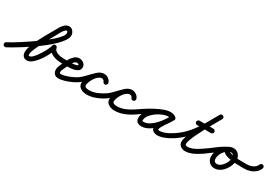

<svg xmlns="http://www.w3.org/2000/svg" viewBox="33 -1413 3328 2296"><g transform="rotate(30 1697.5 -265.0)"><path d="M-14 14Q-19 2 -15.5 -9.5Q-12 -21 -1 -27Q21 -37 62 -61.5Q103 -86 156 -120Q209 -154 266.5 -193.5Q324 -233 379 -274.5Q434 -316 478 -355Q522 -394 548 -427.5Q574 -461 574 -484Q574 -487 570 -498Q566 -509 559 -509Q550 -509 539.5 -500Q529 -491 520.5 -479.5Q512 -468 509 -461Q509 -461 508.5 -461Q508 -461 508 -461Q508 -461 508 -461Q508 -461 508 -461Q469 -388 428 -315.5Q387 -243 352 -168Q340 -141 324.5 -106Q309 -71 309 -40Q309 -29 310 -25Q311 -21 322 -21Q339 -21 360.5 -41Q382 -61 404.5 -92.5Q427 -124 447 -158.5Q467 -193 480 -222.5Q493 -252 495 -267Q497 -280 506 -286.5Q515 -293 525 -293Q535 -293 544 -286.5Q553 -280 555 -267Q558 -247 573.5 -234Q589 -221 610.5 -213.5Q632 -206 653.5 -203.5Q675 -201 691 -201Q703 -201 712 -192Q721 -183 721 -171Q721 -159 712 -150Q703 -141 691 -141Q662 -141 630 -147Q598 -153 569 -166.5Q540 -180 520 -202.5Q500 -225 495 -259Q494 -272 503.5 -278Q513 -284 525 -284Q537 -284 547 -277.5Q557 -271 555 -259Q551 -234 535 -196.5Q519 -159 495 -118.5Q471 -78 441.5 -42Q412 -6 381.5 16.5Q351 39 322 39Q285 39 267 17Q249 -5 249 -40Q249 -73 264 -118Q279 -163 303.5 -213.5Q328 -264 356.5 -314.5Q385 -365 411 -410.5Q437 -456 456 -489Q456 -489 456 -489Q456 -489 456 -489Q456 -489 455.5 -489Q455 -489 455 -489Q470 -516 498 -542.5Q526 -569 559 -569Q591 -569 612.5 -542Q634 -515 634 -484Q634 -452 607.5 -412Q581 -372 536 -328Q491 -284 435 -239.5Q379 -195 319 -153.5Q259 -112 202 -76Q145 -40 99.5 -13.5Q54 13 27 27Q15 32 3.5 28.5Q-8 25 -14 14Z M691 -201Q732 -201 779.5 -200Q827 -199 866 -211Q871 -212 876.5 -214.5Q882 -217 882 -223Q882 -231 872.5 -234.5Q863 -238 856 -238Q836 -238 819 -218Q802 -198 794 -182Q784 -162 774.5 -141.5Q765 -121 756 -101Q749 -88 742.5 -72.5Q736 -57 736 -42Q736 -32 739 -27.5Q742 -23 753 -23Q783 -23 823 -35.5Q863 -48 901.5 -66.5Q940 -85 964 -101Q974 -109 986 -107Q998 -105 1005 -94Q1013 -84 1011 -72Q1009 -60 998 -53Q970 -32 926 -11.5Q882 9 835.5 23Q789 37 753 37Q717 37 696.5 15Q676 -7 676 -42Q676 -64 684 -85.5Q692 -107 701 -127Q711 -147 720.5 -167.5Q730 -188 740 -208Q756 -241 786.5 -269.5Q817 -298 856 -298Q889 -298 915.5 -277.5Q942 -257 942 -223Q942 -192 922 -175Q902 -158 871.5 -150.5Q841 -143 806.5 -141Q772 -139 741 -140Q710 -141 691 -141Q679 -141 670 -150Q661 -159 661 -171Q661 -183 670 -192Q679 -201 691 -201Z M956 -60Q949 -70 951.5 -82.5Q954 -95 964 -102Q990 -120 1019 -150.5Q1048 -181 1079 -212.5Q1110 -244 1142 -265Q1174 -286 1205 -286Q1236 -286 1263.5 -267Q1291 -248 1300 -217Q1303 -206 1297 -195Q1291 -184 1279 -180Q1268 -177 1257 -183Q1246 -189 1242 -201Q1239 -212 1227.5 -219Q1216 -226 1205 -226Q1188 -226 1169.5 -213Q1151 -200 1132.5 -181Q1114 -162 1098.5 -143.5Q1083 -125 1071 -114Q1054 -97 1036 -81.5Q1018 -66 998 -52Q988 -45 975.5 -47.5Q963 -50 956 -60ZM1279 -180Q1268 -177 1257 -183Q1246 -189 1242 -201Q1239 -212 1227.5 -219Q1216 -226 1205 -226Q1182 -226 1160 -208Q1138 -190 1120 -162.5Q1102 -135 1091 -106.5Q1080 -78 1080 -59Q1080 -44 1090 -37Q1100 -30 1114 -27.5Q1128 -25 1139 -25Q1195 -25 1249.5 -47.5Q1304 -70 1350 -102Q1360 -109 1372 -106.5Q1384 -104 1392 -94Q1399 -84 1396.5 -72Q1394 -60 1384 -52Q1331 -15 1268 10Q1205 35 1139 35Q1110 35 1082.5 25Q1055 15 1037.5 -5.5Q1020 -26 1020 -59Q1020 -91 1035 -130Q1050 -169 1076.5 -205Q1103 -241 1136 -263.5Q1169 -286 1205 -286Q1236 -286 1263.5 -267Q1291 -248 1300 -217Q1303 -206 1297 -195Q1291 -184 1279 -180Z M1342 -60Q1335 -70 1337.5 -82.5Q1340 -95 1350 -102Q1376 -120 1405 -150.5Q1434 -181 1465 -212.5Q1496 -244 1528 -265Q1560 -286 1591 -286Q1622 -286 1649.5 -267Q1677 -248 1686 -217Q1689 -206 1683 -195Q1677 -184 1665 -180Q1654 -177 1643 -183Q1632 -189 1628 -201Q1625 -212 1613.5 -219Q1602 -226 1591 -226Q1574 -226 1555.5 -213Q1537 -200 1518.5 -181Q1500 -162 1484.5 -143.5Q1469 -125 1457 -114Q1440 -97 1422 -81.5Q1404 -66 1384 -52Q1374 -45 1361.5 -47.5Q1349 -50 1342 -60ZM1665 -180Q1654 -177 1643 -183Q1632 -189 1628 -201Q1625 -212 1613.5 -219Q1602 -226 1591 -226Q1568 -226 1546 -208Q1524 -190 1506 -162.5Q1488 -135 1477 -106.5Q1466 -78 1466 -59Q1466 -44 1476 -37Q1486 -30 1500 -27.5Q1514 -25 1525 -25Q1581 -25 1635.5 -47.5Q1690 -70 1736 -102Q1746 -109 1758 -106.5Q1770 -104 1778 -94Q1785 -84 1782.5 -72Q1780 -60 1770 -52Q1717 -15 1654 10Q1591 35 1525 35Q1496 35 1468.5 25Q1441 15 1423.5 -5.5Q1406 -26 1406 -59Q1406 -91 1421 -130Q1436 -169 1462.5 -205Q1489 -241 1522 -263.5Q1555 -286 1591 -286Q1622 -286 1649.5 -267Q1677 -248 1686 -217Q1689 -206 1683 -195Q1677 -184 1665 -180Z M1736 -102Q1769 -125 1817 -156.5Q1865 -188 1919.5 -217.5Q1974 -247 2026.5 -267Q2079 -287 2121 -287Q2140 -287 2159 -282Q2178 -277 2193 -265Q2205 -257 2206 -245.5Q2207 -234 2201 -225Q2195 -216 2184 -212Q2173 -208 2161 -215Q2142 -226 2119 -226Q2088 -226 2047 -209.5Q2006 -193 1967.5 -165Q1929 -137 1904 -103Q1879 -69 1879 -34Q1879 -24 1883 -23.5Q1887 -23 1898 -23Q1936 -23 1974.5 -47Q2013 -71 2047.5 -107.5Q2082 -144 2109 -183Q2136 -222 2153 -252Q2160 -266 2172 -268Q2184 -270 2193 -264Q2203 -259 2208 -248Q2213 -237 2205 -224Q2196 -206 2178 -180.5Q2160 -155 2141 -126.5Q2122 -98 2108.5 -73Q2095 -48 2095 -32Q2095 -28 2104.5 -26.5Q2114 -25 2116 -25Q2146 -25 2179.5 -37Q2213 -49 2245 -67Q2277 -85 2301 -102Q2311 -109 2323 -106.5Q2335 -104 2343 -94Q2350 -84 2347.5 -72Q2345 -60 2335 -52Q2306 -32 2269 -12Q2232 8 2192.5 21.5Q2153 35 2116 35Q2086 35 2060.5 18.5Q2035 2 2035 -32Q2035 -59 2048 -87.5Q2061 -116 2080.5 -145Q2100 -174 2119.5 -201Q2139 -228 2153 -252Q2160 -266 2172 -268Q2184 -270 2193 -264Q2203 -259 2208 -248Q2213 -237 2205 -224Q2184 -185 2152 -140Q2120 -95 2079 -54.5Q2038 -14 1992 11.5Q1946 37 1898 37Q1863 37 1841 19.5Q1819 2 1819 -34Q1819 -72 1838.5 -108.5Q1858 -145 1890.5 -177Q1923 -209 1962.5 -233.5Q2002 -258 2043 -272Q2084 -286 2119 -286Q2158 -286 2191 -267Q2203 -260 2204 -248Q2205 -236 2199 -226Q2193 -217 2181.5 -212.5Q2170 -208 2159 -217Q2150 -222 2140 -224.5Q2130 -227 2121 -227Q2094 -227 2057.5 -214Q2021 -201 1980 -180Q1939 -159 1899 -135.5Q1859 -112 1825.5 -89.5Q1792 -67 1770 -52Q1760 -45 1748 -47.5Q1736 -50 1728 -60Q1721 -70 1723.5 -82Q1726 -94 1736 -102Z M2293 -60Q2286 -70 2288.5 -82Q2291 -94 2301 -102Q2383 -159 2442 -231Q2501 -303 2548.5 -384.5Q2596 -466 2644 -551Q2651 -564 2663 -566Q2675 -568 2685 -562Q2695 -557 2699 -545.5Q2703 -534 2696 -521Q2685 -501 2663.5 -464.5Q2642 -428 2616.5 -382.5Q2591 -337 2565 -288Q2539 -239 2517 -192.5Q2495 -146 2481.5 -108.5Q2468 -71 2468 -48Q2468 -35 2479 -31Q2490 -27 2500 -27Q2529 -27 2561 -39Q2593 -51 2622.5 -68.5Q2652 -86 2675 -102Q2685 -109 2697 -106.5Q2709 -104 2717 -94Q2724 -84 2721.5 -72Q2719 -60 2709 -52Q2681 -33 2646 -13Q2611 7 2573.5 20Q2536 33 2500 33Q2464 33 2436 12Q2408 -9 2408 -48Q2408 -81 2427 -133Q2446 -185 2475.5 -245Q2505 -305 2537.5 -364Q2570 -423 2598.5 -472.5Q2627 -522 2644 -551Q2651 -564 2663 -566Q2675 -568 2685 -562Q2695 -557 2699 -545.5Q2703 -534 2696 -521Q2646 -432 2595.5 -347Q2545 -262 2483 -187Q2421 -112 2335 -52Q2325 -45 2313 -47.5Q2301 -50 2293 -60ZM2441 -340Q2441 -352 2450 -361Q2459 -370 2471 -370Q2519 -370 2566.5 -370Q2614 -370 2662 -370Q2674 -370 2683 -361Q2692 -352 2692 -340Q2692 -328 2683 -319Q2674 -310 2662 -310Q2614 -310 2566.5 -310Q2519 -310 2471 -310Q2459 -310 2450 -319Q2441 -328 2441 -340Z M2667 -60Q2660 -70 2662.5 -82Q2665 -94 2675 -102Q2738 -145 2801.5 -194Q2865 -243 2933 -276Q2944 -282 2956 -278Q2968 -274 2973 -263Q2979 -251 2975 -239.5Q2971 -228 2960 -223Q2893 -190 2831.5 -142.5Q2770 -95 2709 -52Q2699 -45 2687 -47.5Q2675 -50 2667 -60ZM2974 -262Q2979 -251 2974.5 -239Q2970 -227 2959 -222Q2916 -202 2889 -160Q2862 -118 2862 -71Q2862 -51 2874 -38Q2886 -25 2906 -25Q2932 -25 2954.5 -41Q2977 -57 2994 -81.5Q3011 -106 3021 -133Q3031 -160 3031 -183Q3031 -199 3020 -214.5Q3009 -230 2991 -230Q2986 -230 2978.5 -230Q2971 -230 2970 -228Q2970 -228 2970 -228Q2970 -228 2970 -228Q2970 -228 2970 -228Q2970 -228 2970 -228Q2970 -228 2971.5 -227.5Q2973 -227 2982 -223Q3013 -211 3050.5 -206.5Q3088 -202 3126 -201.5Q3164 -201 3197 -201Q3204 -201 3210 -201Q3216 -201 3223 -201Q3235 -201 3244 -192Q3253 -183 3253 -171Q3253 -159 3244 -150Q3235 -141 3223 -141Q3209 -141 3178.5 -141Q3148 -141 3109.5 -142.5Q3071 -144 3032 -150Q2993 -156 2962.5 -167.5Q2932 -179 2917.5 -198.5Q2903 -218 2914 -248Q2914 -248 2914 -248Q2914 -248 2914 -248Q2914 -248 2914 -248Q2914 -248 2914 -248Q2922 -273 2945 -281.5Q2968 -290 2991 -290Q3019 -290 3042 -274.5Q3065 -259 3078 -234.5Q3091 -210 3091 -183Q3091 -147 3076.5 -109Q3062 -71 3037 -38.5Q3012 -6 2978.5 14.5Q2945 35 2906 35Q2861 35 2831.5 4Q2802 -27 2802 -71Q2802 -136 2838.5 -193Q2875 -250 2934 -277Q2945 -282 2956.5 -277.5Q2968 -273 2974 -262Z M3193 -171Q3193 -184 3202 -192.5Q3211 -201 3223 -201Q3262 -201 3300.5 -219Q3339 -237 3354 -275Q3359 -287 3370 -291.5Q3381 -296 3393 -292Q3405 -287 3409.5 -276Q3414 -265 3410 -253Q3395 -216 3365.5 -191Q3336 -166 3298.5 -153.5Q3261 -141 3223 -141Q3210 -141 3201.5 -150Q3193 -159 3193 -171Z"/></g></svg>

Font: FRB American Cursive Guidelines Arrows
Style: Bold Italic
Weight: 700
Italic angle: -25°
Version: Version 2.0;Modular Font Editor K font №1